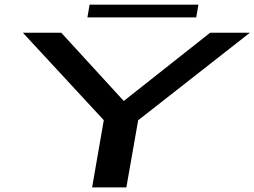

<svg xmlns="http://www.w3.org/2000/svg" viewBox="-20 -818 1110 838"><path d="M382 0H531.5L583 -293L1070.5 -675H897L520.5 -377.5H520L247.5 -675H80L433 -293.5ZM361.5 -742H836.5L846 -797.5H371Z"/></svg>

Font: Anybody ExtraExpanded Medium
Style: Italic
Weight: 500
Width: 8
Italic angle: -10°
Version: Version 1.113;gftools[0.9.25]